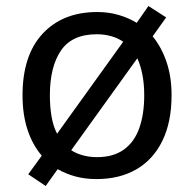

<svg xmlns="http://www.w3.org/2000/svg" viewBox="-20 -586 645 639"><path d="M551 -269Q551 -180 520.5 -117.5Q490 -55 434 -22.5Q378 10 301 10Q264 10 232 1.5Q200 -7 172 -23L132 33L74 -6L119 -68Q88 -104 71.5 -154.5Q55 -205 55 -269Q55 -402 122 -474Q189 -546 304 -546Q341 -546 374 -536.5Q407 -527 435 -510L474 -566L533 -528L488 -465Q517 -430 534 -380.5Q551 -331 551 -269ZM146 -269Q146 -231 151.5 -198.5Q157 -166 170 -141L390 -447Q373 -459 350.5 -465.5Q328 -472 302 -472Q220 -472 183 -418Q146 -364 146 -269ZM460 -269Q460 -306 454 -337Q448 -368 437 -392L217 -86Q234 -75 256 -69Q278 -63 303 -63Q357 -63 392 -88Q427 -113 443.5 -159.5Q460 -206 460 -269Z"/></svg>

Font: Noto Sans Hebrew
Style: Regular
Weight: 400
Designer: Monotype Design Team
Foundry: Monotype Imaging Inc.
Version: Version 2.003;January 10, 2023;FontCreator 14.0.0.2877 64-bi